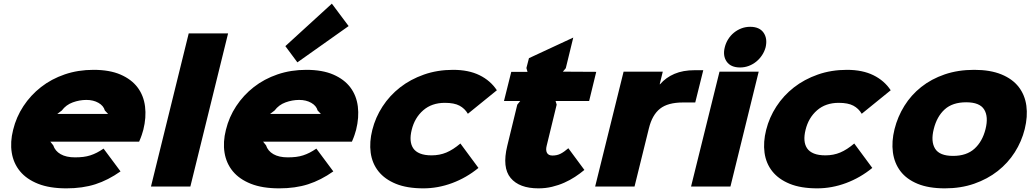

<svg xmlns="http://www.w3.org/2000/svg" viewBox="-20 -1023 5676 1053"><path d="M766 -311Q762 -297 757.5 -283Q753 -269 743 -246H256L272 -226Q282 -195 312.5 -177.5Q343 -160 391 -160Q416 -160 436.5 -162.5Q457 -165 475.5 -171Q494 -177 511.5 -186Q529 -195 548 -208L641 -83Q573 -35 503 -12.5Q433 10 344 10Q252 10 189 -15Q126 -40 90 -83.5Q54 -127 44.5 -185.5Q35 -244 52 -311Q69 -381 108.5 -441Q148 -501 205 -545.5Q262 -590 335 -615Q408 -640 493 -640Q581 -640 641 -614Q701 -588 734.5 -543.5Q768 -499 775.5 -439Q783 -379 766 -311ZM573 -398 555 -417Q548 -443 520 -459Q492 -475 454 -475Q416 -475 379 -461.5Q342 -448 319 -417L294 -398Z M1024 0H808L1015 -840H1231Z M1892 -880 1611 -681 1545 -770 1800 -1003ZM1933 -311Q1929 -297 1924.5 -283Q1920 -269 1910 -246H1423L1439 -226Q1449 -195 1479.5 -177.5Q1510 -160 1558 -160Q1583 -160 1603.5 -162.5Q1624 -165 1642.5 -171Q1661 -177 1678.5 -186Q1696 -195 1715 -208L1808 -83Q1740 -35 1670 -12.5Q1600 10 1511 10Q1419 10 1356 -15Q1293 -40 1257 -83.5Q1221 -127 1211.5 -185.5Q1202 -244 1219 -311Q1236 -381 1275.5 -441Q1315 -501 1372 -545.5Q1429 -590 1502 -615Q1575 -640 1660 -640Q1748 -640 1808 -614Q1868 -588 1901.5 -543.5Q1935 -499 1942.5 -439Q1950 -379 1933 -311ZM1740 -398 1722 -417Q1715 -443 1687 -459Q1659 -475 1621 -475Q1583 -475 1546 -461.5Q1509 -448 1486 -417L1461 -398Z M2604 -102Q2538 -48 2460 -19Q2382 10 2302 10Q2212 10 2151 -15Q2090 -40 2055.5 -83.5Q2021 -127 2013 -185.5Q2005 -244 2022 -311Q2039 -379 2078 -439Q2117 -499 2174 -543.5Q2231 -588 2305 -614Q2379 -640 2465 -640Q2550 -640 2610 -610.5Q2670 -581 2705 -528L2546 -399Q2529 -428 2500 -443.5Q2471 -459 2420 -459Q2348 -459 2301 -418Q2254 -377 2238 -311Q2230 -279 2232 -253.5Q2234 -228 2246.5 -209.5Q2259 -191 2284 -181Q2309 -171 2347 -171Q2391 -171 2428 -186.5Q2465 -202 2505 -236Z M3185 -91Q3161 -71 3133.5 -53Q3106 -35 3074.5 -21Q3043 -7 3007.5 1.5Q2972 10 2933 10Q2828 10 2780.5 -47Q2733 -104 2762 -223L2817 -449L2833 -469H2744L2784 -629H2873L2867 -650L2881 -704L3124 -817L3083 -649L3067 -630L3250 -629L3211 -469H3027L3033 -449L2978 -223Q2972 -199 2980 -184.5Q2988 -170 3010 -170Q3035 -170 3054.5 -180Q3074 -190 3097 -210Z M3793 -461H3726Q3643 -461 3600 -427Q3557 -393 3539 -320L3460 0H3244L3400 -630H3615L3598 -561H3600Q3632 -598 3679 -618Q3726 -638 3790 -638H3837Z M4179 -764Q4173 -741 4159.5 -720.5Q4146 -700 4127.5 -685Q4109 -670 4086.5 -661.5Q4064 -653 4039 -653Q3988 -653 3965.5 -685Q3943 -717 3955 -764Q3961 -788 3974 -808.5Q3987 -829 4005.5 -844Q4024 -859 4046.5 -867.5Q4069 -876 4094 -876Q4145 -876 4167.5 -844Q4190 -812 4179 -764ZM3986 0H3770L3926 -630H4141Z M4764 -102Q4698 -48 4620 -19Q4542 10 4462 10Q4372 10 4311 -15Q4250 -40 4215.5 -83.5Q4181 -127 4173 -185.5Q4165 -244 4182 -311Q4199 -379 4238 -439Q4277 -499 4334 -543.5Q4391 -588 4465 -614Q4539 -640 4625 -640Q4710 -640 4770 -610.5Q4830 -581 4865 -528L4706 -399Q4689 -428 4660 -443.5Q4631 -459 4580 -459Q4508 -459 4461 -418Q4414 -377 4398 -311Q4390 -279 4392 -253.5Q4394 -228 4406.5 -209.5Q4419 -191 4444 -181Q4469 -171 4507 -171Q4551 -171 4588 -186.5Q4625 -202 4665 -236Z M5600 -315Q5583 -247 5545.5 -188Q5508 -129 5452 -85Q5396 -41 5323 -15.5Q5250 10 5162 10Q5073 10 5012.5 -15Q4952 -40 4918.5 -84Q4885 -128 4877 -187.5Q4869 -247 4886 -315Q4903 -383 4940 -442.5Q4977 -502 5032.5 -546Q5088 -590 5161 -615Q5234 -640 5323 -640Q5411 -640 5472 -615Q5533 -590 5567 -546Q5601 -502 5609 -443Q5617 -384 5600 -315ZM5385 -315Q5402 -383 5377.5 -422.5Q5353 -462 5279 -462Q5204 -462 5161 -423Q5118 -384 5101 -315Q5084 -247 5108.5 -207.5Q5133 -168 5207 -168Q5281 -168 5324.5 -207.5Q5368 -247 5385 -315Z"/></svg>

Font: TypoPRO Sinkin Sans
Style: 900 X Black Italic
Weight: 950
Italic angle: -112°
Designer: Keith Bates
Foundry: K-Type
Version: Sinkin Sans (version 1.0)  by Keith Bates   •   © 2014   www